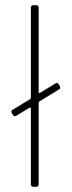

<svg xmlns="http://www.w3.org/2000/svg" viewBox="-20 -720 276 740"><path d="M212 -383Q212 -378 207 -375L132 -329Q129 -328 129 -324V-10Q129 0 119 0H109Q99 0 99 -10V-302Q99 -304 97.5 -305Q96 -306 94 -305L43 -274Q39 -272 37 -272Q33 -272 30 -277L26 -283Q24 -287 24 -289Q24 -295 29 -297L96 -338Q99 -340 99 -343V-690Q99 -700 109 -700H119Q129 -700 129 -690V-365Q129 -363 130.5 -362Q132 -361 134 -362L193 -398Q197 -400 199 -400Q203 -400 206 -395L210 -389Q212 -385 212 -383Z"/></svg>

Font: Barlow Condensed Thin
Style: Regular
Weight: 250
Width: 3
Designer: Jeremy Tribby
Foundry: Tribby Type
Version: Version 1.408